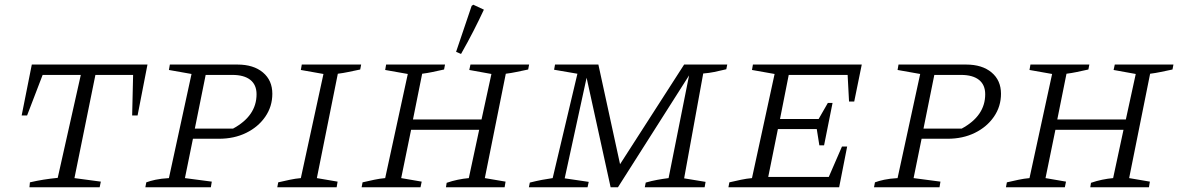

<svg xmlns="http://www.w3.org/2000/svg" viewBox="-20 -795 5001 815"><path d="M606 -521 564 -305H541L545 -477H385L296 -39L408 -24L403 0H105L107 -21Q137 -28 165.5 -32.5Q194 -37 225 -40L323 -477H161L95 -305H72L115 -521Z M597 0 601 -21Q617 -27 640 -32Q663 -37 697 -39L793 -481L697 -498L701 -521H988Q1056 -521 1096 -487.5Q1136 -454 1136 -397Q1136 -343 1106 -299.5Q1076 -256 1025 -231Q974 -206 909 -206H799L765 -39L879 -24L875 0ZM966 -477H853L807 -249H969Q1069 -303 1069 -395Q1069 -435 1042.5 -456Q1016 -477 966 -477Z M1157 0 1161 -21Q1187 -27 1210.5 -32Q1234 -37 1257 -39L1353 -481L1257 -498L1261 -521H1513L1509 -500Q1480 -494 1459 -489.5Q1438 -485 1414 -482L1325 -39L1413 -24L1409 0Z M1515 0 1519 -21Q1545 -27 1568.5 -32Q1592 -37 1615 -39L1711 -481L1615 -498L1619 -521H1869L1865 -500Q1833 -493 1814 -489Q1795 -485 1772 -482L1733 -288H2024L2066 -481L1972 -498L1977 -521H2226L2222 -500Q2193 -494 2172 -489.5Q2151 -485 2127 -482L2038 -39L2126 -24L2122 0H1873L1876 -19Q1899 -27 1923 -32Q1947 -37 1970 -39L2014 -244H1725L1683 -39L1770 -24L1765 0ZM1937 -566 1916 -575 1982 -770 1989 -775 2034 -754Q2014 -711 1990 -664Q1966 -617 1937 -566Z M2225 0 2229 -20Q2257 -27 2280.5 -31.5Q2304 -36 2326 -39L2431 -482L2332 -499L2336 -521H2520L2612 -98L2884 -521H3067L3063 -501Q3034 -494 3012 -489.5Q2990 -485 2965 -483L2884 -38L2975 -23L2971 0H2717L2721 -20Q2745 -27 2769.5 -31.5Q2794 -36 2818 -39L2905 -475L2603 0H2572L2470 -465L2377 -38L2479 -23L2474 0Z M3072 0 3076 -21Q3102 -27 3125.5 -32Q3149 -37 3172 -39L3268 -481L3172 -498L3176 -521H3638L3606 -364H3584L3578 -477H3328L3291 -290H3455L3494 -358H3514L3478 -178H3458L3447 -247H3282L3241 -44H3498L3554 -173H3576L3542 0Z M3690 0 3694 -21Q3710 -27 3733 -32Q3756 -37 3790 -39L3886 -481L3790 -498L3794 -521H4081Q4149 -521 4189 -487.5Q4229 -454 4229 -397Q4229 -343 4199 -299.5Q4169 -256 4118 -231Q4067 -206 4002 -206H3892L3858 -39L3972 -24L3968 0ZM4059 -477H3946L3900 -249H4062Q4162 -303 4162 -395Q4162 -435 4135.5 -456Q4109 -477 4059 -477Z M4250 0 4254 -21Q4280 -27 4303.5 -32Q4327 -37 4350 -39L4446 -481L4350 -498L4354 -521H4604L4600 -500Q4568 -493 4549 -489Q4530 -485 4507 -482L4468 -288H4759L4801 -481L4707 -498L4712 -521H4961L4957 -500Q4928 -494 4907 -489.5Q4886 -485 4862 -482L4773 -39L4861 -24L4857 0H4608L4611 -19Q4634 -27 4658 -32Q4682 -37 4705 -39L4749 -244H4460L4418 -39L4505 -24L4500 0Z"/></svg>

Font: Piazzolla SC Light
Style: Italic
Weight: 300
Italic angle: -11.3°
Designer: Juan Pablo del Peral
Foundry: Huerta Tipografica
Version: Version 1.330